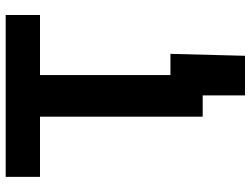

<svg xmlns="http://www.w3.org/2000/svg" viewBox="-128 -640 924 709"><g transform="rotate(-90 334.5 -286.0)"><path d="M35.5 -600.8V-727.5H633V-600.8H411.2V0H257.7V-600.8ZM336.2 156.2V0H293.7V-119.1H489.6L482.5 156.2Z"/></g></svg>

Font: Inter
Style: Regular
Weight: 400
Designer: Rasmus Andersson
Foundry: rsms
Version: Version 4.000;git-8c9346024